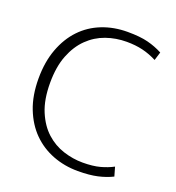

<svg xmlns="http://www.w3.org/2000/svg" viewBox="-120 -735 769 839"><g transform="rotate(20 264.5 -315.0)"><path d="M341 -34Q389 -34 422 -43Q455 -52 481 -66L493 -24Q463 -9 425.5 -0.5Q388 8 334 8Q272 8 217.5 -13Q163 -34 122.5 -74.5Q82 -115 58.5 -175Q35 -235 35 -314Q35 -391 57.5 -451.5Q80 -512 119.5 -553.5Q159 -595 213.5 -616.5Q268 -638 332 -638Q390 -638 427 -628.5Q464 -619 496 -602L484 -563Q451 -580 417.5 -588Q384 -596 343 -596Q293 -596 247.5 -580Q202 -564 166.5 -529.5Q131 -495 110 -441.5Q89 -388 89 -313Q89 -235 111.5 -181.5Q134 -128 170 -95.5Q206 -63 251 -48.5Q296 -34 341 -34Z"/></g></svg>

Font: Mukta Malar ExtraLight
Style: Regular
Weight: 275
Designer: Aadarsh Rajan, Girish Dalvi, Yashodeep Gholap
Foundry: Ek Type
Version: Version 2.538;PS 1.000;hotconv 16.6.51;makeotf.lib2.5.65220;